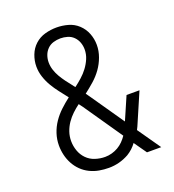

<svg xmlns="http://www.w3.org/2000/svg" viewBox="-136 -849 872 962"><g transform="rotate(-20 300.0 -367.5)"><path d="M281 8Q255 8 229.5 3.5Q204 -1 180.5 -12.5Q157 -24 138.5 -42Q120 -60 107.5 -83Q95 -106 89 -131.5Q83 -157 83 -183Q83 -215 93 -245.5Q103 -276 121 -302.5Q139 -329 162.5 -351Q186 -373 212 -393Q194 -416 176.5 -438.5Q159 -461 144.5 -485.5Q130 -510 121 -537.5Q112 -565 112 -593Q112 -624 123.5 -654Q135 -684 158 -705Q181 -726 211.5 -734.5Q242 -743 273 -743Q304 -743 334.5 -734.5Q365 -726 388 -704.5Q411 -683 422.5 -653.5Q434 -624 434 -592Q434 -560 422.5 -528.5Q411 -497 392 -470.5Q373 -444 348.5 -422.5Q324 -401 298 -381Q302 -375 306.5 -369Q311 -363 315 -357L435 -183L488 -305H557L491 -152Q488 -145 484.5 -137Q481 -129 477 -122L562 0H486L441 -64L439 -67Q429 -53 416 -41Q403 -29 388 -20Q363 -6 336 1Q309 8 281 8ZM261 -430Q281 -445 300 -462Q319 -479 334 -499Q349 -519 359 -542.5Q369 -566 369 -592Q369 -611 362.5 -629Q356 -647 342.5 -660.5Q329 -674 310.5 -679.5Q292 -685 273 -685Q254 -685 235.5 -679.5Q217 -674 203.5 -660.5Q190 -647 183.5 -629Q177 -611 177 -592Q177 -571 183.5 -551Q190 -531 200.5 -513Q211 -495 223.5 -478Q236 -461 249 -445Q249 -445 249 -445Q249 -445 249 -445L250 -444Q252 -441 255 -437Q258 -433 261 -430ZM282 -50Q300 -50 318 -55Q336 -60 351.5 -69Q367 -78 380 -91Q393 -104 403 -119L262 -324Q258 -329 254.5 -334Q251 -339 247 -344Q228 -330 210 -313Q192 -296 178 -275.5Q164 -255 156 -231.5Q148 -208 148 -183Q148 -156 157 -130.5Q166 -105 184.5 -86Q203 -67 229 -58.5Q255 -50 282 -50Z"/></g></svg>

Font: Iosevka Custom Light Extended
Style: Regular
Weight: 300
Width: 7
Monospace: yes
Designer: Belleve Invis
Foundry: Belleve Invis
Version: Version 11.2.4; ttfautohint (v1.8.4)